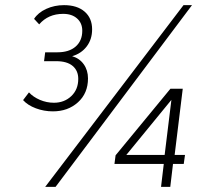

<svg xmlns="http://www.w3.org/2000/svg" viewBox="-20 -731 822 751"><path d="M474.1 -125H624L650.4 -340.3ZM156.7 0 697.8 -710.9H731L197.3 0ZM609.9 0 620.6 -89.8H427.7L432.1 -123.5L646.5 -383.8H694.8L663.1 -125H703.6L698.7 -89.8H656.7L646 0ZM324.2 -424.3Q324.2 -366.2 284.9 -330.8Q245.6 -295.4 187 -295.4Q151.9 -295.4 120.1 -307.4Q88.4 -319.3 70.3 -339.4L93.3 -369.6Q109.9 -351.6 136.2 -340.3Q162.6 -329.1 190.9 -329.1Q231.4 -329.1 258.8 -355Q286.1 -380.9 286.1 -422.4Q286.1 -454.6 264.2 -473.1Q242.2 -491.7 199.7 -491.7H152.3L156.7 -526.4H204.1Q250.5 -526.4 276.1 -549.1Q301.8 -571.8 301.8 -610.8Q301.8 -640.6 281.5 -658.7Q261.2 -676.8 227.1 -676.8Q168.5 -676.8 133.3 -635.7L113.3 -657.2Q128.9 -681.6 160.9 -696.3Q192.9 -710.9 230.5 -710.9Q281.7 -710.9 311 -685.5Q340.3 -660.2 340.3 -616.2Q340.3 -577.1 319.1 -549.3Q297.9 -521.5 262.2 -511.2Q291 -502.9 307.6 -479.5Q324.2 -456.1 324.2 -424.3Z"/></svg>

Font: Muli
Style: ExtraLightItalic
Weight: 200
Italic angle: -7°
Designer: Vernon Adams
Foundry: newtypography
Version: Version 2.0; ttfautohint (v1.00rc1.2-2d82) -l 8 -r 50 -G 200